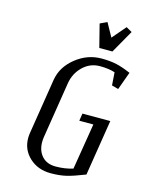

<svg xmlns="http://www.w3.org/2000/svg" viewBox="-104 -729 605 793"><g transform="rotate(15 199.0 -332.0)"><path d="M63.5 -116.2Q63.5 -126 64.9 -136.2L103 -376Q112.3 -432.6 161.9 -472.4Q211.4 -512.2 272 -512.2Q308.6 -512.2 335.9 -506.1Q363.3 -500 397.9 -484.9L370.1 -408.2L341.8 -416L337.9 -471.2Q311 -480 273.9 -480Q231.4 -480 200.7 -450.2Q169.9 -420.4 163.1 -376L125 -136.2Q123.5 -126 123.5 -115.7Q123.5 -78.6 144.5 -55.4Q165.5 -32.2 203.1 -32.2Q242.7 -32.2 276.9 -43L309.1 -240.2H249L253.9 -272H373L335 -33.2Q287.1 -14.2 258.1 -7.1Q229 0 190.9 0Q135.7 0 99.6 -33.4Q63.5 -66.9 63.5 -116.2ZM226.1 -649.9 255.9 -664.1 288.1 -606 337.9 -664.1 362.8 -649.9 307.1 -551.8H251Z"/></g></svg>

Font: Gawaa
Style: Italic
Weight: 400
Designer: T. Christopher White
Version: Version 1.0